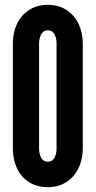

<svg xmlns="http://www.w3.org/2000/svg" viewBox="-20 -763 394 791"><path d="M177 8Q131 8 98.8 -13Q66.5 -34 49.8 -70.2Q33 -106.5 33 -151V-584Q33 -629 50.2 -665Q67.5 -701 100 -722Q132.5 -743 177 -743Q222 -743 254.2 -721.8Q286.5 -700.5 303.8 -664.5Q321 -628.5 321 -584V-151Q321 -106.5 303.5 -70.2Q286 -34 253.8 -13Q221.5 8 177 8ZM177 -97Q196 -97 204.5 -113.2Q213 -129.5 213 -151V-584Q213 -606 204.5 -622Q196 -638 177 -638Q158 -638 149.5 -621.2Q141 -604.5 141 -584V-151Q141 -129.5 149.5 -113.2Q158 -97 177 -97Z"/></svg>

Font: League Gothic
Style: Regular
Weight: 400
Designer: The League of Moveable Type
Version: Version 2.001